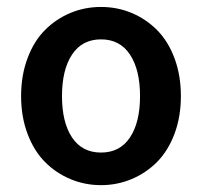

<svg xmlns="http://www.w3.org/2000/svg" viewBox="-20 -523 584 555"><path d="M41 -245.1Q41 -305.2 59.6 -354.7Q78.1 -404.3 110.1 -436.3Q142.1 -468.3 183.6 -485.6Q225.1 -502.9 272 -502.9Q318.8 -502.9 360.4 -485.6Q401.9 -468.3 433.8 -436.3Q465.8 -404.3 484.4 -354.7Q502.9 -305.2 502.9 -245.1Q502.9 -185.5 484.4 -136.2Q465.8 -86.9 434.1 -54.9Q402.3 -22.9 360.6 -5.4Q318.8 12.2 272 12.2Q225.1 12.2 183.3 -5.4Q141.6 -22.9 109.9 -54.9Q78.1 -86.9 59.6 -136.2Q41 -185.5 41 -245.1ZM384.8 -245.1Q384.8 -321.3 355.7 -365.2Q326.7 -409.2 272 -409.2Q217.3 -409.2 188.2 -365.2Q159.2 -321.3 159.2 -245.1Q159.2 -169.4 188.2 -125.7Q217.3 -82 272 -82Q326.7 -82 355.7 -125.7Q384.8 -169.4 384.8 -245.1Z"/></svg>

Font: Source Sans 3 Semibold
Style: Regular
Weight: 600
Designer: Paul D. Hunt
Foundry: Adobe
Version: Version 3.052;hotconv 1.1.0;makeotfexe 2.6.0